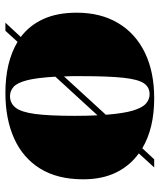

<svg xmlns="http://www.w3.org/2000/svg" viewBox="40 -617 591 711"><g transform="rotate(-90 335.5 -261.5)"><path d="M71 14 123 -43Q77 -76 52 -127.5Q27 -179 27 -249Q27 -344 66.5 -408Q106 -472 178 -504.5Q250 -537 347 -537Q461 -537 536 -492L577 -537H607L554 -480Q597 -448 620.5 -396.5Q644 -345 644 -273Q644 -184 605.5 -119.5Q567 -55 496 -20.5Q425 14 327 14Q216 14 142 -30L101 14ZM264 -196 407 -352Q403 -422 393.5 -458Q384 -494 369 -507Q354 -520 335 -520Q309 -520 292.5 -499.5Q276 -479 269 -427Q262 -375 262 -280Q262 -257 262.5 -236Q263 -215 264 -196ZM342 -3Q368 -3 382.5 -24Q397 -45 403 -100Q409 -155 409 -256Q409 -273 409 -289.5Q409 -306 408 -320L266 -165Q271 -100 281.5 -65Q292 -30 307.5 -16.5Q323 -3 342 -3Z"/></g></svg>

Font: Literata 72pt Black
Style: Regular
Weight: 900
Designer: Latin by Veronika Burian and Jose Scaglione. Greek by Irene Vlachou. Cyrillic by Vera Evstafieva.
Foundry: TypeTogether
Version: Version 3.002